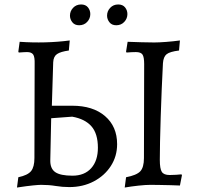

<svg xmlns="http://www.w3.org/2000/svg" viewBox="-20 -827 883 859"><path d="M290 10Q259 10 229 5Q199 0 164 0Q154 0 128 2.5Q102 5 56 12L62 -34Q104 -43 119 -61.5Q134 -80 134 -120L135 -540Q136 -572 128.5 -583Q121 -594 101 -594Q97 -594 86.5 -593.5Q76 -593 64 -592L62 -596L68 -640Q125 -636 182 -637.5Q239 -639 292 -646L288 -601Q251 -596 235 -585Q219 -574 218 -548L212 -354H303Q396 -354 450 -307.5Q504 -261 504 -182Q504 -128 476 -84.5Q448 -41 399.5 -15.5Q351 10 290 10ZM304 -41Q358 -41 388 -74.5Q418 -108 418 -166Q418 -229 389 -262Q360 -295 303 -305L209 -298L205 -111Q204 -73 227 -57Q250 -41 304 -41ZM538 12 544 -34Q591 -43 607.5 -60.5Q624 -78 624 -120L625 -540Q625 -572 617.5 -583Q610 -594 588 -594Q581 -594 568.5 -593.5Q556 -593 546 -592L544 -596L551 -640Q577 -639 612.5 -638Q648 -637 670 -637Q691 -637 723.5 -639.5Q756 -642 785 -646L781 -601Q740 -596 725.5 -584.5Q711 -573 709 -544Q706 -489 703.5 -427Q701 -365 699 -304.5Q697 -244 696 -193.5Q695 -143 695 -112Q695 -72 704 -58Q713 -44 739 -44Q753 -44 768 -45Q783 -46 792 -47L794 -43L785 3Q767 2 743 1.5Q719 1 695 0.5Q671 0 654 0Q632 0 599.5 3.5Q567 7 538 12ZM500 -714Q480 -714 469.5 -727.5Q459 -741 459 -757Q459 -777 473 -792Q487 -807 509 -807Q529 -807 539.5 -794Q550 -781 550 -764Q550 -744 536 -729Q522 -714 500 -714ZM334 -714Q314 -714 303.5 -727.5Q293 -741 293 -757Q293 -777 307 -792Q321 -807 343 -807Q363 -807 373.5 -794Q384 -781 384 -764Q384 -744 370 -729Q356 -714 334 -714Z"/></svg>

Font: Alegreya
Style: Regular
Weight: 400
Designer: Juan Pablo del Peral
Foundry: Huerta Tipografica
Version: Version 2.009